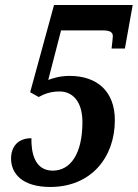

<svg xmlns="http://www.w3.org/2000/svg" viewBox="-20 -734 548 764"><path d="M180 10C341 10 437 -106 437 -256C437 -370 367 -432 257 -432C218 -432 192 -423 172 -416L223 -613H390C420 -613 429 -604 429 -590C429 -583 426 -559 424 -541H477L508 -714H195L100 -367L134 -348C154 -359 179 -370 217 -370C270 -370 308 -329 308 -248C308 -123 261 -55 190 -55C117 -55 104 -128 105 -184C50 -184 24 -149 24 -103C24 -43 69 10 180 10Z"/></svg>

Font: Noto Serif Tamil ExtraCondensed
Style: Bold Italic
Weight: 700
Width: 2
Italic angle: -12°
Designer: Indian Type Foundry, Tom Grace, and the Monotype Design Team
Foundry: Monotype Imaging Inc.
Version: Version 2.003